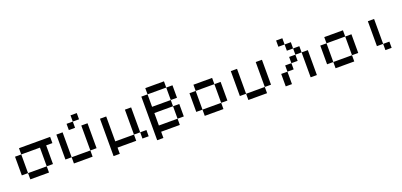

<svg xmlns="http://www.w3.org/2000/svg" viewBox="15 -1518 5264 2514"><g transform="rotate(-20 2647.5 -261.0)"><path d="M173.6 -347.2V-434H607.6V-347.2H520.8V-86.8H434V-347.2ZM434 -86.8V0H173.6V-86.8ZM173.6 -86.8H86.8V-347.2H173.6Z M781.2 -86.8H694.4V-434H781.2ZM781.2 -86.8H1041.7V0H781.2ZM1041.7 -434H1128.5V-86.8H1041.7ZM954.9 -520.8V-607.6H1041.7V-520.8ZM954.9 -520.8V-434H868.1V-520.8Z M1736.1 -86.8H1649.3V-434H1736.1ZM1736.1 -86.8H1822.9V0H1736.1ZM1302.1 86.8V-434H1388.9V-86.8H1649.3V0H1388.9V86.8Z M2256.9 -260.4H1996.5V-86.8H2256.9V0H1996.5V86.8H1909.7V-520.8H1996.5V-347.2H2256.9ZM2256.9 -260.4H2343.8V-86.8H2256.9ZM2256.9 -520.8H2343.8V-347.2H2256.9ZM2256.9 -520.8H1996.5V-607.6H2256.9Z M2864.6 -347.2H2951.4V-86.8H2864.6ZM2864.6 0H2604.2V-86.8H2864.6ZM2864.6 -347.2H2604.2V-434H2864.6ZM2604.2 -86.8H2517.4V-347.2H2604.2Z M3211.8 -86.8H3125V-434H3211.8ZM3211.8 -86.8H3472.2V0H3211.8ZM3472.2 -434H3559V-86.8H3472.2Z M4079.9 -347.2H3993.1V-434H4079.9ZM3906.2 -260.4V-173.6H3819.4V-260.4ZM3993.1 -347.2V-260.4H3906.2V-347.2ZM3906.2 -520.8H3819.4V-607.6H3906.2ZM3819.4 -173.6V0H3732.6V-173.6ZM3993.1 -434H3906.2V-520.8H3993.1ZM4079.9 -347.2H4166.7V0H4079.9Z M4687.5 -347.2H4774.3V-86.8H4687.5ZM4687.5 0H4427.1V-86.8H4687.5ZM4687.5 -347.2H4427.1V-434H4687.5ZM4427.1 -86.8H4340.3V-347.2H4427.1Z M5121.5 -86.8H5208.3V0H5121.5ZM5121.5 -86.8H5034.7V-434H5121.5Z"/></g></svg>

Font: 8-bit Operator+ 8
Style: Regular
Weight: 400
Designer: GrandChaos9000
Version: Version 1.3.0 - August 1, 2014